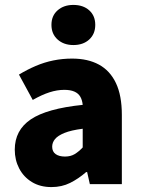

<svg xmlns="http://www.w3.org/2000/svg" viewBox="-20 -748 572 780"><path d="M189 12Q143 12 109.5 -8.5Q76 -29 58 -63.5Q40 -98 40 -140Q40 -219 105 -263Q170 -307 316 -322Q314 -342 306 -355.5Q298 -369 282 -376Q266 -383 241 -383Q212 -383 181 -373Q150 -363 113 -342L57 -445Q90 -465 125 -480Q160 -495 197 -502.5Q234 -510 273 -510Q337 -510 382 -485.5Q427 -461 451 -410.5Q475 -360 475 -281V0H345L334 -49H330Q299 -22 265 -5Q231 12 189 12ZM244 -112Q267 -112 283.5 -122Q300 -132 316 -149V-225Q269 -219 242 -208Q215 -197 203.5 -183Q192 -169 192 -152Q192 -132 206 -122Q220 -112 244 -112ZM278 -565Q239 -565 214 -587.5Q189 -610 189 -647Q189 -684 214 -706Q239 -728 278 -728Q318 -728 342.5 -706Q367 -684 367 -647Q367 -610 342.5 -587.5Q318 -565 278 -565Z"/></svg>

Font: Source Sans 3 ExtraLight ExtraBold
Style: Regular
Weight: 800
Version: Version 3.052;hotconv 1.1.0;makeotfexe 2.6.0